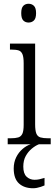

<svg xmlns="http://www.w3.org/2000/svg" viewBox="-20 -768 299 1022"><path d="M21 0V-32H37Q62 -32 77 -36.5Q92 -41 99 -56Q106 -71 106 -103V-431Q106 -464 99.5 -479.5Q93 -495 79.5 -499.5Q66 -504 41 -504H33V-536H167V-106Q167 -73 173.5 -57Q180 -41 195.5 -36.5Q211 -32 236 -32H250V0ZM132 -648Q115 -648 104 -659Q93 -670 93 -698Q93 -726 104 -737Q115 -748 132 -748Q149 -748 160.5 -737Q172 -726 172 -698Q172 -670 160.5 -659Q149 -648 132 -648ZM156 234Q109 234 81 208.5Q53 183 53 129Q53 96 66 69.5Q79 43 100 25Q121 7 143 0H187Q169 7 149.5 23Q130 39 117 62.5Q104 86 104 119Q104 156 121.5 172.5Q139 189 164 189Q177 189 189 186.5Q201 184 217 179V219Q208 223 197.5 226.5Q187 230 176.5 232Q166 234 156 234Z"/></svg>

Font: Noto Serif Ethiopic Condensed Light
Style: Regular
Weight: 300
Width: 3
Designer: Monotype Design Team
Foundry: Monotype Imaging Inc.
Version: Version 2.102